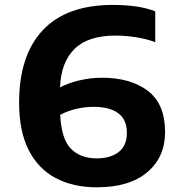

<svg xmlns="http://www.w3.org/2000/svg" viewBox="-20 -770 740 799"><path d="M382.5 9.5Q285 9.5 212.2 -28.8Q139.5 -67 99.5 -145.2Q59.5 -223.5 59.5 -343Q59.5 -539.5 158.2 -644.5Q257 -749.5 449 -749.5Q498.5 -749.5 542.2 -743.8Q586 -738 626 -723V-594.5Q589 -608.5 545 -615.2Q501 -622 461.5 -622Q346 -622 289.8 -566Q233.5 -510 230 -406.5Q265 -425 311.5 -435.8Q358 -446.5 404.5 -446.5Q523.5 -446.5 595.2 -392Q667 -337.5 667 -220.5Q667 -115.5 592.5 -53Q518 9.5 382.5 9.5ZM369.5 -325.5Q334.5 -325.5 298.2 -317.2Q262 -309 230.5 -292Q235.5 -191 275.2 -151Q315 -111 382.5 -111Q440 -111 474 -137.5Q508 -164 508 -217Q508 -272.5 471.8 -299Q435.5 -325.5 369.5 -325.5Z"/></svg>

Font: Encode Sans Expanded Expanded
Style: Bold
Weight: 700
Width: 7
Designer: Multiple Designers
Foundry: Impallari Type
Version: Version 3.000; ttfautohint (v1.8.3) -l 8 -r 50 -G 200 -x 14 